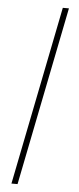

<svg xmlns="http://www.w3.org/2000/svg" viewBox="-62 -774 412 1001"><g transform="rotate(5 144.0 -274.0)"><path d="M38 194 225 -742H257L70 194Z"/></g></svg>

Font: Montserrat Thin ExtraLight
Style: Italic
Weight: 250
Italic angle: -11.3°
Version: Version 9.000